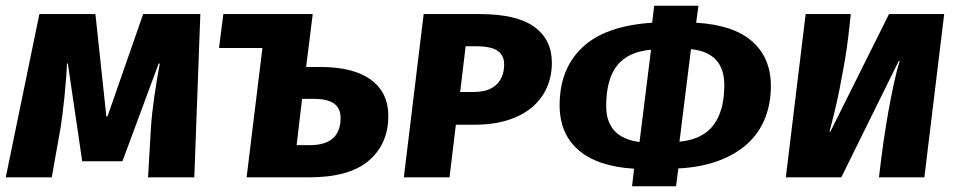

<svg xmlns="http://www.w3.org/2000/svg" viewBox="-25 -617 3334 668"><path d="M208 -396Q207 -370 204.5 -339Q202 -308 199 -278Q196 -248 192.5 -220.5Q189 -193 186 -174L155 0H-5L112 -568H307L345 -212H349L473 -568H672L651 0H490L500 -171Q503 -219 511.5 -278.5Q520 -338 531 -396H527L401 -56H261L211 -396Z M737 -450 752 -568H1063L1040 -384H1089Q1205 -384 1265.5 -339.5Q1326 -295 1326 -214Q1326 -116 1258 -58Q1190 0 1050 0H833L888 -450ZM1026 -273 1007 -112H1053Q1160 -112 1160 -207Q1160 -240 1137.5 -256.5Q1115 -273 1067 -273Z M1624 -297Q1675 -297 1702 -322.5Q1729 -348 1729 -393Q1729 -424 1706.5 -440Q1684 -456 1632 -456H1595L1576 -297ZM1895 -399Q1895 -351 1877 -311Q1859 -271 1824.5 -242.5Q1790 -214 1740 -198.5Q1690 -183 1625 -183H1561L1539 0H1380L1449 -568H1644Q1773 -568 1834 -523.5Q1895 -479 1895 -399Z M2181 -30Q2053 -38 1987.5 -95Q1922 -152 1922 -251Q1922 -377 2001 -452Q2080 -527 2244 -538L2251 -597H2405L2397 -538Q2528 -530 2592.5 -472.5Q2657 -415 2657 -318Q2657 -256 2636.5 -205Q2616 -154 2575.5 -117Q2535 -80 2474.5 -57.5Q2414 -35 2335 -31L2327 31H2174ZM2084 -248Q2084 -138 2200 -123L2240 -444Q2160 -437 2122 -389Q2084 -341 2084 -248ZM2495 -321Q2495 -434 2379 -446L2339 -124Q2420 -132 2457.5 -182Q2495 -232 2495 -321Z M2864 -159 3068 -568H3260L3191 0H3033L3042 -73Q3049 -128 3057.5 -180Q3066 -232 3074.5 -275.5Q3083 -319 3091 -352.5Q3099 -386 3105 -405H3102L2902 0H2709L2778 -568H2935L2927 -495Q2922 -450 2913.5 -401.5Q2905 -353 2896 -307.5Q2887 -262 2877.5 -223.5Q2868 -185 2861 -159Z"/></svg>

Font: Qjlgwqiwhsfqbnnlvksmvfsycuq
Style: Regular
Weight: 700
Italic angle: -8°
Designer: Carrois Corporate & Edenspiekermann
Foundry: Carrois Corporate GbR & Edenspiekermann AG
Version: Version 2.001